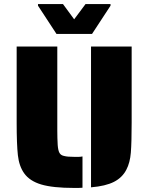

<svg xmlns="http://www.w3.org/2000/svg" viewBox="-20 -917 730 945"><path d="M99 -64Q74 -99 68 -153Q62 -207 62 -314V-688H262V-274Q262 -237 264 -203Q266 -176 273 -164Q280 -152 297 -149Q312 -145 345 -145H368Q376 -145 386 -147V7Q379 8 366 8H345Q240 8 183 -9Q126 -26 99 -64ZM428 -688H628V-314Q628 -216 624 -166Q620 -116 602 -82Q582 -43 541 -22Q500 -1 428 5ZM167 -889V-897H290L345 -822L401 -897H524V-889L433 -750H258Z"/></svg>

Font: Saira Stencil
Style: Regular
Weight: 400
Designer: Hector Gatti with collaboration of the Omnibus-Type team
Foundry: Omnibus-Type
Version: Version 1.003